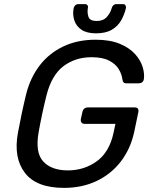

<svg xmlns="http://www.w3.org/2000/svg" viewBox="-20 -903 721 933"><path d="M291 10Q157 10 101 -63Q45 -136 67 -257Q75 -301 85.5 -350.5Q96 -400 107 -445Q127 -525 172.5 -584.5Q218 -644 287 -677Q356 -710 444 -710Q515 -710 562.5 -690Q610 -670 637 -639.5Q664 -609 673.5 -576.5Q683 -544 679 -518Q675 -498 653 -498H594Q585 -498 581 -502Q577 -506 575 -516Q572 -542 557 -567Q542 -592 510 -608.5Q478 -625 425 -625Q346 -625 288.5 -581.5Q231 -538 206 -440Q184 -352 168 -262Q150 -162 190 -118.5Q230 -75 310 -75Q389 -75 450.5 -119.5Q512 -164 532 -259L541 -301H391Q381 -301 376 -307.5Q371 -314 373 -325L380 -357Q385 -381 408 -381H634Q657 -381 652 -357L632 -261Q614 -179 567 -118Q520 -57 449.5 -23.5Q379 10 291 10ZM446 -741Q402 -741 376 -758.5Q350 -776 341 -804.5Q332 -833 338 -864Q340 -872 346 -877.5Q352 -883 361 -883H392Q401 -883 405 -877.5Q409 -872 407 -864Q403 -841 410 -821Q417 -801 450 -801Q482 -801 499.5 -821Q517 -841 523 -864Q525 -872 531 -877.5Q537 -883 546 -883H577Q586 -883 589.5 -877.5Q593 -872 592 -864Q585 -833 569 -804.5Q553 -776 523.5 -758.5Q494 -741 446 -741Z"/></svg>

Font: Lubike
Style: Italic
Weight: 400
Italic angle: -12°
Foundry: Honoka55
Version: Version 1.000;July 22, 2022;FontCreator 14.0.0.2862 64-bit